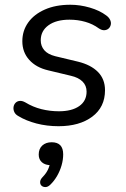

<svg xmlns="http://www.w3.org/2000/svg" viewBox="-20 -515 521 797"><path d="M222.8 8.9Q174.8 8.9 131.3 -2.4Q87.9 -13.8 56.5 -33Q43.8 -39.8 39.2 -50.4Q34.7 -60.9 36.2 -70.9Q37.7 -80.9 44.3 -87.9Q51 -95 61.5 -96.1Q72 -97.3 85.2 -89.9Q116.7 -70.7 152 -61.9Q187.2 -53.1 224.4 -53.1Q278.3 -53.1 308.9 -74.6Q339.4 -96 339.4 -134.6Q339.4 -159.9 322.5 -176.6Q305.6 -193.3 274.4 -200.4L179.7 -223.1Q130 -234.7 101.4 -266.4Q72.7 -298.1 72.7 -343.9Q72.7 -387.3 96.9 -421.4Q121.1 -455.5 166.1 -475.4Q211.1 -495.3 272 -495.3Q312.3 -495.3 353 -483.4Q393.7 -471.5 421 -450.9Q432.7 -442.5 437.4 -431.9Q442 -421.4 439.7 -411.9Q437.5 -402.4 430.6 -396.3Q423.7 -390.3 413.3 -389.6Q402.8 -388.9 390.1 -397.3Q365.1 -415.6 334 -424.4Q302.9 -433.3 268.7 -433.3Q213.3 -433.3 181.2 -410Q149.1 -386.7 149.1 -347.7Q149.1 -323.9 163.8 -306.6Q178.5 -289.4 209.3 -281.7L304 -259Q357.1 -246 386.5 -216.4Q415.9 -186.7 415.9 -140.4Q415.9 -70.3 362.9 -30.7Q309.9 8.9 222.8 8.9ZM189.1 251.4Q179.2 261.3 169.1 261.5Q159 261.7 152.7 256.1Q146.3 250.4 146.6 240.5Q146.8 230.6 156.6 220.3Q171.7 204.7 179 189.2Q186.3 173.7 188.8 156.1L191.9 170.7Q167.8 170.7 154.2 158.8Q140.7 146.9 140.7 126.6Q140.7 102.6 155.6 89Q170.5 75.5 194.5 75.5Q242.3 75.5 242.3 125.7Q242.3 148.1 235.6 171.4Q228.9 194.8 216.9 215.4Q205 236 189.1 251.4Z"/></svg>

Font: Nunito Variable Extra Light
Style: Italic
Weight: 200
Italic angle: -9°
Designer: Vernon Adams
Foundry: Vernon Adams
Version: Version 3.602